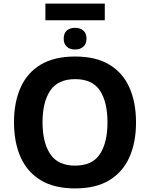

<svg xmlns="http://www.w3.org/2000/svg" viewBox="-20 -1040 836 1070"><path d="M738 -358Q738 -247 701.5 -164.5Q665 -82 590 -36Q515 10 398 10Q282 10 206.5 -36Q131 -82 94.5 -165Q58 -248 58 -359Q58 -469 94.5 -551.5Q131 -634 206.5 -679.5Q282 -725 399 -725Q515 -725 590 -679.5Q665 -634 701.5 -551.5Q738 -469 738 -358ZM217 -358Q217 -246 260 -181.5Q303 -117 398 -117Q495 -117 537 -181.5Q579 -246 579 -358Q579 -471 537 -535Q495 -599 399 -599Q303 -599 260 -535Q217 -471 217 -358ZM564 -1020V-927H233V-1020ZM398 -885Q426 -885 444 -870Q462 -855 462 -824Q462 -795 444 -779.5Q426 -764 398 -764Q370 -764 352.5 -779.5Q335 -795 335 -824Q335 -855 352.5 -870Q370 -885 398 -885Z"/></svg>

Font: Noto IKEA Arabic
Style: Bold
Weight: 700
Designer: Monotype Design Team
Foundry: Monotype Imaging Inc.
Version: Version 1.200